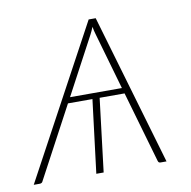

<svg xmlns="http://www.w3.org/2000/svg" viewBox="-78 -556 616 618"><g transform="rotate(-10 229.5 -247.0)"><path d="M418 0H398.5Q394.5 0 392.8 -1.8Q391 -3.5 390 -7L323 -239H241.5L212.5 0H188.5L218 -239H138L14 -7Q11.5 0 3.5 0H-16L250.5 -493.5H273.5ZM148 -257.5H317.5L264 -444Q262.5 -449.5 261 -455.2Q259.5 -461 258.5 -468Q256 -461 253 -455.2Q250 -449.5 247.5 -444Z"/></g></svg>

Font: Lato Thin
Style: Italic
Weight: 200
Italic angle: -7°
Designer: Lukasz Dziedzic
Foundry: tyPoland Lukasz Dziedzic
Version: Version 2.007; 2014-02-27